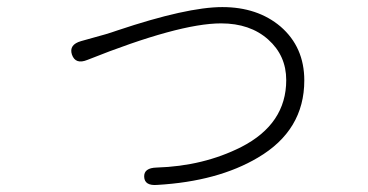

<svg xmlns="http://www.w3.org/2000/svg" viewBox="-20 -512 1040 542"><path d="M424 10Q388 13 387 -13Q386 -38 422 -39Q554 -43 661 -97Q788 -162 788 -286Q788 -355 737 -400.5Q686 -446 604 -446Q485 -446 227 -343Q193 -329 183 -358Q174 -386 209 -396L277 -415Q294 -420 311 -426Q508 -492 607.5 -492Q707 -492 772 -437Q839 -379 839 -285Q839 -144 708 -67Q595 0 424 10Z"/></svg>

Font: Resource Han Rounded JP Light
Style: Regular
Weight: 300
Designer: Cyano Hao (round all glyphs); Ryoko NISHIZUKA 西塚涼子 (kana, bopomofo & ideographs); Paul D. Hunt (Latin, Greek & Cyrillic)
Foundry: Cyano Hao
Version: 0.990